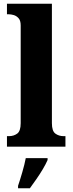

<svg xmlns="http://www.w3.org/2000/svg" viewBox="-20 -780 386 1021"><path d="M17 0V-56H28Q53 -56 71.5 -69.5Q90 -83 90 -125V-645Q90 -671 78.5 -683.5Q67 -696 52.5 -700Q38 -704 28 -704H17V-760H256V-125Q256 -83 274.5 -69.5Q293 -56 318 -56H328V0ZM76 208Q86 179 98.5 136Q111 93 117 61H233V71Q224 92 208 119Q192 146 173.5 172.5Q155 199 139 221H76Z"/></svg>

Font: Noto Serif Thai SemiCondensed ExtraBold
Style: Regular
Weight: 800
Width: 4
Designer: Monotype Design Team
Foundry: Monotype Imaging Inc.
Version: Version 2.002; ttfautohint (v1.8.4.7-5d5b)